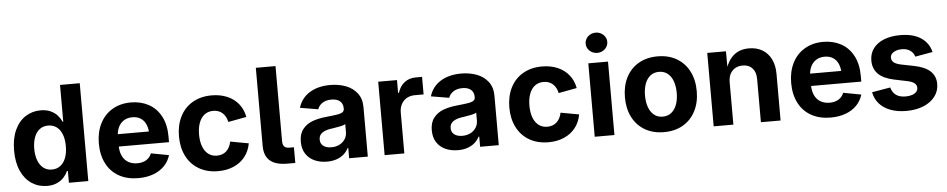

<svg xmlns="http://www.w3.org/2000/svg" viewBox="-42 -1090 7014 1422"><g transform="rotate(-5 3464.5 -379.0)"><path d="M40 -272Q40 -362.3 69.3 -425.5Q98.6 -488.8 148.9 -520.8Q199.2 -552.7 261.2 -552.7Q304.7 -552.7 335.9 -538.1Q367.2 -523.4 386.2 -501.5Q405.3 -479.5 417 -454.1H421.4V-727.5H567.9V0H423.8V-87.4H417Q405.3 -62 385.7 -40.5Q366.2 -19 335.2 -4.9Q304.2 9.3 262.2 9.3Q198.7 9.3 148.2 -23.7Q97.7 -56.6 68.8 -120.1Q40 -183.6 40 -272ZM424.8 -272.5Q424.8 -322.3 410.9 -358.9Q397 -395.5 370.6 -415.5Q344.2 -435.5 307.1 -435.5Q269.5 -435.5 243.2 -415Q216.8 -394.5 203.4 -357.7Q189.9 -320.8 189.9 -272.5Q189.9 -224.1 203.6 -187Q217.3 -149.9 243.7 -129.2Q270 -108.4 307.1 -108.4Q343.8 -108.4 370.4 -128.7Q397 -148.9 410.9 -186Q424.8 -223.1 424.8 -272.5Z M669.9 -270Q669.9 -353.5 702.1 -417.7Q734.4 -481.9 793.9 -517.3Q853.5 -552.7 932.1 -552.7Q1005.4 -552.7 1063.2 -521.7Q1121.1 -490.7 1154.8 -428.5Q1188.5 -366.2 1188.5 -275.9V-234.9H730V-326.7H1116.7L1048.3 -302.2Q1048.3 -345.2 1035.4 -376.7Q1022.5 -408.2 996.6 -425.3Q970.7 -442.4 933.6 -442.4Q896.5 -442.4 869.6 -425Q842.8 -407.7 828.9 -377.4Q814.9 -347.2 814.9 -308.6V-243.7Q814.9 -197.3 830.6 -164.8Q846.2 -132.3 874.8 -116Q903.3 -99.6 941.9 -99.6Q980.5 -99.6 1008.1 -116.2Q1035.6 -132.8 1047.4 -164.1L1180.2 -139.2Q1166.5 -93.8 1133.8 -59.8Q1101.1 -25.9 1051.5 -7.6Q1002 10.7 939.5 10.7Q856.9 10.7 795.9 -23.4Q734.9 -57.6 702.4 -121.1Q669.9 -184.6 669.9 -270Z M1265.6 -270.5Q1265.6 -354.5 1298.1 -418.5Q1330.6 -482.4 1391.1 -517.6Q1451.7 -552.7 1532.7 -552.7Q1597.2 -552.7 1648.4 -530.8Q1699.7 -508.8 1732.4 -467.8Q1765.1 -426.8 1775.4 -371.1L1639.2 -345.7Q1629.9 -389.2 1602.8 -413.3Q1575.7 -437.5 1534.2 -437.5Q1496.1 -437.5 1469.2 -416.7Q1442.4 -396 1428.7 -358.4Q1415 -320.8 1415 -271Q1415 -221.7 1428.7 -184.1Q1442.4 -146.5 1469.2 -125.5Q1496.1 -104.5 1534.2 -104.5Q1576.2 -104.5 1603.8 -129.6Q1631.3 -154.8 1640.1 -199.7L1776.4 -174.8Q1766.1 -117.7 1733.4 -75.9Q1700.7 -34.2 1649.2 -11.7Q1597.7 10.7 1532.7 10.7Q1451.7 10.7 1391.1 -24.4Q1330.6 -59.6 1298.1 -123.3Q1265.6 -187 1265.6 -270.5Z M1877 -147V-727.5H2023.4V-168.9Q2023.4 -141.6 2035.4 -129.2Q2047.4 -116.7 2074.2 -116.7H2106.9V0H2048.8Q1961.4 0 1919.2 -36.4Q1877 -72.8 1877 -147Z M2161.1 -152.8Q2161.1 -210.4 2189 -245.8Q2216.8 -281.2 2262 -297.9Q2307.1 -314.5 2367.2 -320.3L2407.7 -324.7Q2442.4 -328.6 2461.7 -333Q2481 -337.4 2490.2 -345.9Q2499.5 -354.5 2499.5 -369.1V-371.6Q2499.5 -406.2 2477.3 -425.3Q2455.1 -444.3 2414.1 -444.3Q2373.5 -444.3 2346.9 -426.8Q2320.3 -409.2 2311 -381.3L2176.8 -403.8Q2197.8 -474.6 2260.3 -513.7Q2322.8 -552.7 2414.6 -552.7Q2476.6 -552.7 2529.1 -533.2Q2581.5 -513.7 2613.8 -472.2Q2646 -430.7 2646 -367.7V0H2507.3V-75.7H2502.4Q2488.8 -49.3 2466.6 -30Q2444.3 -10.7 2413.1 0Q2381.8 10.7 2342.8 10.7Q2290 10.7 2249 -8.1Q2208 -26.9 2184.6 -63.5Q2161.1 -100.1 2161.1 -152.8ZM2500.5 -195.3V-254.4Q2489.7 -247.1 2464.6 -241.7Q2439.5 -236.3 2404.3 -231L2392.1 -229.5Q2349.1 -223.1 2325.4 -205.8Q2301.8 -188.5 2301.8 -156.7Q2301.8 -125.5 2324.2 -108.9Q2346.7 -92.3 2384.3 -92.3Q2418 -92.3 2444.3 -106Q2470.7 -119.6 2485.6 -143.1Q2500.5 -166.5 2500.5 -195.3Z M2771 -545.9H2910.6V-450.2H2916.5Q2932.1 -500 2967 -526.6Q3002 -553.2 3049.3 -553.2H3097.7V-422.9H3033.2Q2998.5 -422.9 2972.4 -408Q2946.3 -393.1 2931.9 -366Q2917.5 -338.9 2917.5 -303.7V0H2771Z M3134.8 -152.8Q3134.8 -210.4 3162.6 -245.8Q3190.4 -281.2 3235.6 -297.9Q3280.8 -314.5 3340.8 -320.3L3381.3 -324.7Q3416 -328.6 3435.3 -333Q3454.6 -337.4 3463.9 -345.9Q3473.1 -354.5 3473.1 -369.1V-371.6Q3473.1 -406.2 3450.9 -425.3Q3428.7 -444.3 3387.7 -444.3Q3347.2 -444.3 3320.6 -426.8Q3293.9 -409.2 3284.7 -381.3L3150.4 -403.8Q3171.4 -474.6 3233.9 -513.7Q3296.4 -552.7 3388.2 -552.7Q3450.2 -552.7 3502.7 -533.2Q3555.2 -513.7 3587.4 -472.2Q3619.6 -430.7 3619.6 -367.7V0H3481V-75.7H3476.1Q3462.4 -49.3 3440.2 -30Q3418 -10.7 3386.7 0Q3355.5 10.7 3316.4 10.7Q3263.7 10.7 3222.7 -8.1Q3181.6 -26.9 3158.2 -63.5Q3134.8 -100.1 3134.8 -152.8ZM3474.1 -195.3V-254.4Q3463.4 -247.1 3438.2 -241.7Q3413.1 -236.3 3377.9 -231L3365.7 -229.5Q3322.8 -223.1 3299.1 -205.8Q3275.4 -188.5 3275.4 -156.7Q3275.4 -125.5 3297.9 -108.9Q3320.3 -92.3 3357.9 -92.3Q3391.6 -92.3 3418 -106Q3444.3 -119.6 3459.2 -143.1Q3474.1 -166.5 3474.1 -195.3Z M3721.7 -270.5Q3721.7 -354.5 3754.2 -418.5Q3786.6 -482.4 3847.2 -517.6Q3907.7 -552.7 3988.8 -552.7Q4053.2 -552.7 4104.5 -530.8Q4155.8 -508.8 4188.5 -467.8Q4221.2 -426.8 4231.4 -371.1L4095.2 -345.7Q4085.9 -389.2 4058.8 -413.3Q4031.7 -437.5 3990.2 -437.5Q3952.1 -437.5 3925.3 -416.7Q3898.4 -396 3884.8 -358.4Q3871.1 -320.8 3871.1 -271Q3871.1 -221.7 3884.8 -184.1Q3898.4 -146.5 3925.3 -125.5Q3952.1 -104.5 3990.2 -104.5Q4032.2 -104.5 4059.8 -129.6Q4087.4 -154.8 4096.2 -199.7L4232.4 -174.8Q4222.2 -117.7 4189.5 -75.9Q4156.7 -34.2 4105.2 -11.7Q4053.7 10.7 3988.8 10.7Q3907.7 10.7 3847.2 -24.4Q3786.6 -59.6 3754.2 -123.3Q3721.7 -187 3721.7 -270.5Z M4333 -545.9H4479.5V0H4333ZM4326.2 -692.4Q4326.2 -712.7 4336.9 -730.1Q4347.7 -747.6 4366.2 -757.6Q4384.8 -767.6 4406.5 -767.6Q4428.1 -767.6 4446.6 -757.5Q4465.1 -747.5 4476 -730.2Q4486.8 -712.9 4486.8 -692.4Q4486.8 -671.9 4476 -654.6Q4465.1 -637.3 4446.6 -627.2Q4428.1 -617.2 4406.5 -617.2Q4384.8 -617.2 4366.2 -627.2Q4347.7 -637.2 4336.9 -654.6Q4326.2 -672.1 4326.2 -692.4Z M4581.1 -270.5Q4581.1 -354.5 4613.5 -418.5Q4646 -482.4 4706.5 -517.6Q4767.1 -552.7 4848.1 -552.7Q4929.2 -552.7 4989.5 -517.6Q5049.8 -482.4 5082.5 -418.5Q5115.2 -354.5 5115.2 -270.5Q5115.2 -187 5082.5 -123.3Q5049.8 -59.6 4989.5 -24.4Q4929.2 10.7 4848.1 10.7Q4767.1 10.7 4706.5 -24.4Q4646 -59.6 4613.5 -123.3Q4581.1 -187 4581.1 -270.5ZM4966.3 -271Q4966.3 -319.8 4952.9 -357.4Q4939.5 -395 4912.8 -416.3Q4886.2 -437.5 4848.1 -437.5Q4810.1 -437.5 4783.7 -416.3Q4757.3 -395 4743.9 -357.7Q4730.5 -320.3 4730.5 -271Q4730.5 -222.7 4743.9 -185.1Q4757.3 -147.5 4783.7 -126Q4810.1 -104.5 4848.1 -104.5Q4886.2 -104.5 4912.8 -126Q4939.5 -147.5 4952.9 -185.1Q4966.3 -222.7 4966.3 -271Z M5363.8 0H5217.3V-545.9H5356.4L5356.9 -409.7H5349.1Q5371.1 -479.5 5415.3 -516.1Q5459.5 -552.7 5527.3 -552.7Q5584 -552.7 5626.2 -528.1Q5668.5 -503.4 5691.7 -456.8Q5714.8 -410.2 5714.8 -347.2V0H5568.4V-321.8Q5568.4 -372.6 5542.2 -401.4Q5516.1 -430.2 5469.7 -430.2Q5438.5 -430.2 5414.6 -416.5Q5390.6 -402.8 5377.2 -377.2Q5363.8 -351.6 5363.8 -315.9Z M5816.9 -270Q5816.9 -353.5 5849.1 -417.7Q5881.3 -481.9 5940.9 -517.3Q6000.5 -552.7 6079.1 -552.7Q6152.3 -552.7 6210.2 -521.7Q6268.1 -490.7 6301.8 -428.5Q6335.4 -366.2 6335.4 -275.9V-234.9H5877V-326.7H6263.7L6195.3 -302.2Q6195.3 -345.2 6182.4 -376.7Q6169.4 -408.2 6143.6 -425.3Q6117.7 -442.4 6080.6 -442.4Q6043.5 -442.4 6016.6 -425Q5989.7 -407.7 5975.8 -377.4Q5961.9 -347.2 5961.9 -308.6V-243.7Q5961.9 -197.3 5977.5 -164.8Q5993.2 -132.3 6021.7 -116Q6050.3 -99.6 6088.9 -99.6Q6127.4 -99.6 6155 -116.2Q6182.6 -132.8 6194.3 -164.1L6327.1 -139.2Q6313.5 -93.8 6280.8 -59.8Q6248 -25.9 6198.5 -7.6Q6148.9 10.7 6086.4 10.7Q6003.9 10.7 5942.9 -23.4Q5881.8 -57.6 5849.4 -121.1Q5816.9 -184.6 5816.9 -270Z M6408.2 -149.4 6544.9 -172.9Q6555.7 -134.3 6582.3 -115.5Q6608.9 -96.7 6653.8 -96.7Q6681.2 -96.7 6701.9 -103.8Q6722.7 -110.8 6733.6 -123.8Q6744.6 -136.7 6744.6 -152.8Q6744.6 -174.3 6727.3 -188Q6710 -201.7 6673.8 -209L6580.1 -228.5Q6501 -244.6 6461.9 -283.2Q6422.9 -321.8 6422.9 -383.3Q6422.9 -435.1 6451.2 -473.4Q6479.5 -511.7 6531.5 -532.2Q6583.5 -552.7 6651.9 -552.7Q6747.1 -552.7 6805.4 -514.2Q6863.8 -475.6 6879.9 -407.2L6750 -384.3Q6740.7 -413.6 6716.6 -430.7Q6692.4 -447.8 6654.3 -447.8Q6630.4 -447.8 6610.8 -440.7Q6591.3 -433.6 6580.3 -421.1Q6569.3 -408.7 6569.3 -392.6Q6569.3 -371.1 6585.7 -357.2Q6602.1 -343.3 6639.2 -335.4L6737.3 -315.9Q6816.4 -299.8 6855.2 -263.2Q6894 -226.6 6894 -168.5Q6894 -115.7 6862.8 -75Q6831.5 -34.2 6776.1 -11.7Q6720.7 10.7 6649.9 10.7Q6584 10.7 6533 -8.1Q6481.9 -26.9 6449.7 -63Q6417.5 -99.1 6408.2 -149.4Z"/></g></svg>

Font: Inter RS Variable
Style: Regular
Weight: 400
Designer: Rasmus Andersson (customised by Maria Ramos and Noel Pretorius)
Foundry: rsms
Version: Version 3.001;Glyphs 3.2.3 (3260)